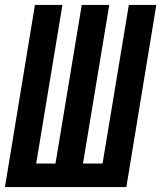

<svg xmlns="http://www.w3.org/2000/svg" viewBox="-24 -755 651 775"><path d="M-4 0 117 -735H228L122 -95H200L306 -735H417L311 -95H390L496 -735H607L486 0Z"/></svg>

Font: Iosevka QP
Style: Bold Italic
Weight: 700
Italic angle: -9°
Designer: Belleve Invis
Foundry: Belleve Invis
Version: Version 20.0.0; ttfautohint (v1.8.4)